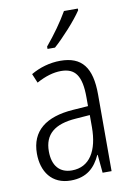

<svg xmlns="http://www.w3.org/2000/svg" viewBox="-87 -820 609 885"><g transform="rotate(-10 217.5 -377.5)"><path d="M341 -757V-765H276C249 -718 212 -666 171 -617V-606H206C249 -644 312 -713 341 -757ZM219 -542C170 -542 122 -528 81 -504L99 -461C141 -484 179 -495 214 -495C280 -495 309 -457 309 -355V-314L238 -309C110 -300 39 -245 39 -139C39 -55 83 10 172 10C248 10 287 -30 312 -85H314L322 0H364V-359C364 -485 320 -542 219 -542ZM244 -267 310 -272V-216C310 -105 268 -35 185 -35C129 -35 95 -71 95 -140C95 -219 143 -260 244 -267Z"/></g></svg>

Font: Noto Sans Kannada Condensed Light
Style: Regular
Weight: 300
Width: 3
Designer: Jelle Bosma - Monotype Design Team
Foundry: Monotype Imaging Inc.
Version: Version 2.005